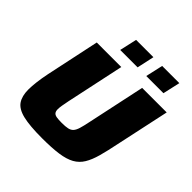

<svg xmlns="http://www.w3.org/2000/svg" viewBox="-225 -1065 1256 1256"><g transform="rotate(45 403.0 -437.0)"><path d="M348 8Q235 8 172 -7Q109 -22 84.5 -58Q60 -94 60 -154Q60 -185 65 -226Q70 -267 80 -316L159 -688H386L300 -285Q294 -255 290.5 -234.5Q287 -214 287 -199Q287 -180 295 -170Q303 -160 321 -157Q339 -154 369 -154Q403 -154 423.5 -158.5Q444 -163 456 -176Q468 -189 476 -215Q484 -241 493 -285L579 -688H806L726 -316Q710 -237 694.5 -181Q679 -125 656.5 -88Q634 -51 596.5 -30Q559 -9 499 -0.5Q439 8 348 8ZM543 -762 570 -882H729L702 -762ZM302 -762 329 -882H489L463 -762Z"/></g></svg>

Font: Saira Expanded ExtraBold
Style: Italic
Weight: 800
Width: 7
Italic angle: -12°
Designer: Hector Gatti with collaboration of the Omnibus-Type team
Foundry: Omnibus-Type
Version: Version 1.101